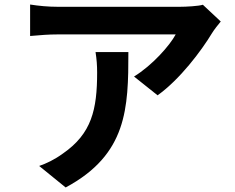

<svg xmlns="http://www.w3.org/2000/svg" viewBox="-20 -772 1040 848"><path d="M955 -677 876 -751C857 -745 802 -742 774 -742C721 -742 297 -742 235 -742C193 -742 151 -746 113 -752V-613C160 -617 193 -620 235 -620C297 -620 696 -620 756 -620C730 -571 652 -483 572 -434L676 -351C774 -421 869 -547 916 -625C925 -640 944 -664 955 -677ZM547 -542H402C407 -510 409 -483 409 -452C409 -288 385 -182 258 -94C221 -67 185 -50 153 -39L270 56C542 -90 547 -294 547 -542Z"/></svg>

Font: Noto Sans Mono CJK SC
Style: Bold
Weight: 700
Designer: Ryoko NISHIZUKA 西塚涼子 (kana, bopomofo & ideographs); Paul D. Hunt (Latin, Greek & Cyrillic); Sandoll Communications 산돌커뮤니
Foundry: Adobe
Version: Version 2.004;hotconv 1.0.118;makeotfexe 2.5.65603